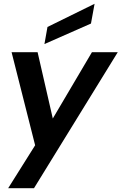

<svg xmlns="http://www.w3.org/2000/svg" viewBox="-20 -771 640 1011"><path d="M23 220 165 -6 41 -496H178L258 -147L464 -496H600L159 220ZM214 -539 230 -629 478 -751 459 -647Z"/></svg>

Font: Rethink Sans
Style: Bold Italic
Weight: 700
Italic angle: -10°
Designer: The Rethink Sans project authors (Hans Thiessen). DM Sans designed by Colophon Foundry.
Foundry: Rethink Communications LLC
Version: Version 1.001